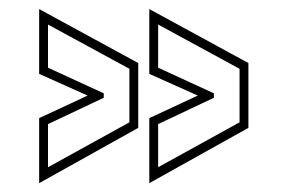

<svg xmlns="http://www.w3.org/2000/svg" viewBox="-20 -522 640 434"><path d="M68.5 -108V-255L178 -306L68.5 -355V-501.5L292.5 -379.5V-233ZM88.5 -144 272.5 -245.5V-366.5L88.5 -466.5V-369L214.5 -311V-301L88.5 -241.5ZM317.5 -108V-255L427 -306L317.5 -355V-501.5L541.5 -379.5V-233ZM337.5 -144 521.5 -245.5V-366.5L337.5 -466.5V-369L463.5 -311V-301L337.5 -241.5Z"/></svg>

Font: Tourney Thin ExtraLight
Style: Regular
Weight: 250
Version: Version 1.015